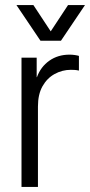

<svg xmlns="http://www.w3.org/2000/svg" viewBox="-20 -739 356 759"><path d="M65 0V-511H125V-434H126Q141 -475 175 -499Q209 -523 255 -523Q265 -523 275.5 -521.5Q286 -520 292 -518V-460Q283 -462 276 -462.5Q269 -463 260 -463Q226 -463 196 -446.5Q166 -430 148 -398Q130 -366 130 -318V0ZM140 -578 45 -719H112L197 -590H164L249 -719H316L221 -578Z"/></svg>

Font: TikTok Sans 24pt Light
Style: Regular
Weight: 300
Version: Version 4.000